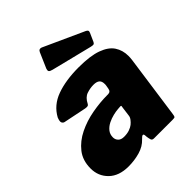

<svg xmlns="http://www.w3.org/2000/svg" viewBox="-214 -871 1001 1001"><g transform="rotate(-45 286.0 -370.5)"><path d="M296 -40Q271 -13 231 -1.5Q191 10 147 10Q77 10 38 -28Q-1 -66 -1 -123Q-1 -182 30.5 -222Q62 -262 112 -286.5Q162 -311 220 -321.5Q278 -332 330 -332H337Q356 -332 359 -352L362 -369Q363 -373 363 -376.5Q363 -380 363 -383Q363 -403 352 -412Q341 -421 318 -421Q294 -421 268.5 -412.5Q243 -404 227 -372Q224 -366 219 -364Q214 -362 201 -364L74 -390Q66 -392 61.5 -400.5Q57 -409 66 -432Q98 -491 165.5 -515.5Q233 -540 328 -540Q413 -540 462.5 -522Q512 -504 533 -472Q554 -440 554 -398Q554 -391 553.5 -384Q553 -377 552 -369L503 -21Q501 -6 498 -3Q495 0 481 0H344Q331 0 328 -9Q325 -18 323 -32L322 -44Q320 -66 296 -40ZM342 -230Q344 -239 343 -241Q342 -243 333 -242L319 -241Q304 -240 283 -235Q262 -230 242 -220Q222 -210 209 -194Q196 -178 196 -155Q196 -139 207 -127.5Q218 -116 240 -116Q263 -116 280 -122Q297 -128 307 -136Q317 -144 325.5 -155Q334 -166 335 -177ZM241 -739Q245 -748 251.5 -750Q258 -752 265 -749L487 -648Q496 -644 498.5 -639Q501 -634 497 -625L476 -578Q472 -570 466 -569Q460 -568 448 -571L223 -627Q207 -631 203.5 -637Q200 -643 204 -654Z"/></g></svg>

Font: Libre Franklin Black
Style: Italic
Weight: 900
Italic angle: -8°
Designer: Pablo Impallari, Rodrigo Fuenzalida, Nhung Nguyen
Foundry: Impallari Type
Version: Version 3.000